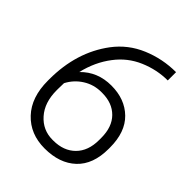

<svg xmlns="http://www.w3.org/2000/svg" viewBox="-224 -914 1048 1048"><g transform="rotate(45 300.0 -390.0)"><path d="M517 -791V-727Q434 -727 354.5 -693Q275 -659 222 -589Q166 -516 143 -418Q213 -490 319 -490Q424 -490 488.5 -427Q553 -364 553 -245V-235Q553 -115 486 -52Q419 11 304 11Q193 11 124 -62Q55 -135 55 -263V-274Q55 -484 165 -631Q226 -712 320 -751.5Q414 -791 517 -791ZM306 -426Q248 -426 200.5 -396Q153 -366 127 -316Q126 -301 126 -270V-260Q126 -166 176 -109.5Q226 -53 301 -53H307Q387 -53 434.5 -100.5Q482 -148 482 -232V-249Q482 -333 436 -379.5Q390 -426 312 -426Z"/></g></svg>

Font: Cooper Hewitt
Style: Book
Weight: 705
Designer: Village Type and Design LLC
Foundry: Cooper Hewitt Smithsonian Design Museum
Version: 1.000; ttfautohint (v1.8.1)